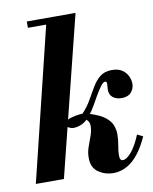

<svg xmlns="http://www.w3.org/2000/svg" viewBox="-86 -819 716 896"><g transform="rotate(-10 272.5 -370.5)"><path d="M13 0 197 -754H334L146 0ZM378 13Q340 13 308.5 -8.5Q277 -30 277 -77Q277 -104 286 -128.5Q295 -153 303.5 -177Q312 -201 312 -223Q312 -244 297 -254Q284 -241 266.5 -234Q249 -227 233 -227Q225 -227 218 -229.5Q211 -232 204 -236L212 -269Q227 -277 248.5 -281Q270 -285 284 -285Q310 -312 327 -342.5Q344 -373 360.5 -400.5Q377 -428 398.5 -445Q420 -462 454 -462Q485 -462 503.5 -449Q522 -436 530 -417.5Q538 -399 538 -383Q538 -360 523 -342.5Q508 -325 477 -325Q453 -325 436.5 -337.5Q420 -350 420 -375Q420 -383 421 -390.5Q422 -398 422 -402Q422 -408 420 -411Q418 -414 414 -414Q405 -414 393 -398Q381 -382 367.5 -359Q354 -336 341.5 -313.5Q329 -291 318 -278Q366 -263 389.5 -244Q413 -225 420.5 -204Q428 -183 428 -162Q428 -137 423 -110.5Q418 -84 418 -64Q418 -50 422 -44.5Q426 -39 433 -39Q450 -39 473 -65.5Q496 -92 518 -145L545 -132Q511 -57 469.5 -22Q428 13 378 13ZM103 -724V-754H322V-724Z"/></g></svg>

Font: Libre Bodoni
Style: Italic
Weight: 400
Italic angle: -13°
Designer: Pablo Impallari, Rodrigo Fuenzalida
Foundry: Impallari Type
Version: Version 2.005;gftools[0.9.23]